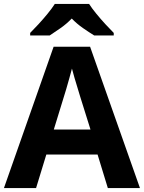

<svg xmlns="http://www.w3.org/2000/svg" viewBox="-20 -954 730 974"><path d="M527 0 475 -170H215L163 0H0L252 -717H437L690 0ZM387 -463Q382 -480 374 -506Q366 -532 358 -559Q350 -586 345 -606Q340 -586 331.5 -556.5Q323 -527 315.5 -500.5Q308 -474 304 -463L253 -297H439ZM432 -934Q446 -912 468.5 -884.5Q491 -857 515 -831Q539 -805 557 -787V-774H458Q432 -790 401 -811.5Q370 -833 344 -860Q318 -833 288 -812Q258 -791 232 -774H133V-787Q152 -806 175.5 -831.5Q199 -857 221.5 -884.5Q244 -912 258 -934Z"/></svg>

Font: Noto Sans Sinhala
Style: Regular
Weight: 400
Designer: Jelle Bosma - Monotype Design Team
Foundry: Monotype Imaging Inc.
Version: Version 2.006